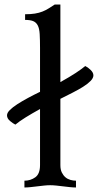

<svg xmlns="http://www.w3.org/2000/svg" viewBox="-20 -829 433 849"><path d="M247 -99Q247 -79 253.5 -66Q260 -53 269.5 -45Q279 -37 291.5 -33.5Q304 -30 316 -30V0Q304 0 289.5 -1.5Q275 -3 259 -5Q243 -7 228.5 -8.5Q214 -10 202 -10Q190 -10 175.5 -8.5Q161 -7 145 -5Q129 -3 114.5 -1.5Q100 0 88 0V-30Q115 -30 136 -45Q157 -60 157 -99V-347Q121 -327 93.5 -310Q66 -293 48 -278Q39 -282 25 -293.5Q11 -305 11 -319Q11 -330 23.5 -342.5Q36 -355 57 -368.5Q78 -382 104 -396Q130 -410 157 -423V-617Q157 -654 155.5 -678.5Q154 -703 147 -716.5Q140 -730 127 -735.5Q114 -741 91 -741V-766Q116 -766 134.5 -769Q153 -772 168 -778Q183 -784 195.5 -792Q208 -800 222 -809H247V-466Q290 -490 315 -506.5Q340 -523 357 -537Q368 -532 380.5 -520Q393 -508 393 -496Q393 -484 381 -471.5Q369 -459 348.5 -446Q328 -433 301.5 -419.5Q275 -406 247 -392Z"/></svg>

Font: Milonga
Style: Regular
Weight: 400
Designer: Pablo Impallari, Brenda Gallo, Rodrigo Fuenzalida
Foundry: Pablo Impallari, Brenda Gallo, Rodrigo Fuenzalida
Version: Version 1.000; ttfautohint (v0.93) -l 8 -r 50 -G 200 -x 14 -